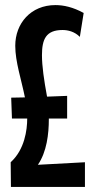

<svg xmlns="http://www.w3.org/2000/svg" viewBox="-20 -734 371 755"><path d="M24 -350 27 -268H87C87 -223 77 -146 22 -96L23 1H314V-96L129 -86C164 -137 172 -208 172 -264V-268H244V-357L165 -354C153 -419 145 -474 145 -517C145 -580 161 -616 226 -616C247 -616 273 -610 294 -589L309 -683C267 -706 230 -714 198 -714C101 -714 40 -642 40 -554C40 -491 64 -421 78 -351Z"/></svg>

Font: Mouse Memoirs
Style: Regular
Weight: 400
Designer: Astigmatic (AOETI)
Foundry: Astigmatic (AOETI)
Version: Version 1.000